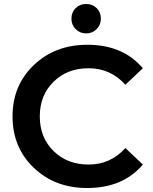

<svg xmlns="http://www.w3.org/2000/svg" viewBox="-20 -935 768 965"><path d="M418 10Q256 10 149.5 -92Q43 -194 43 -350Q43 -506 150 -608Q257 -710 419 -710Q598 -710 698 -592L610 -509Q536 -592 425 -592Q318 -592 249 -524Q180 -456 180 -350Q180 -244 249 -176Q318 -108 425 -108Q536 -108 610 -191L698 -108Q598 10 418 10ZM339 -841Q339 -873 360 -894Q381 -915 413 -915Q445 -915 466 -894Q487 -873 487 -841Q487 -810 465.5 -788.5Q444 -767 413 -767Q382 -767 360.5 -788.5Q339 -810 339 -841Z"/></svg>

Font: Belfius21
Style: Bold
Weight: 700
Designer: Montserrat's base design by Julieta Ulanovsky, modified by Coast SPRL for Belfius Bank NV.
Foundry: Montserrat's base design by Julieta Ulanovsky, modified by Coast SPRL for Belfius Bank NV.
Version: Version 2.000;FEAKit 1.0